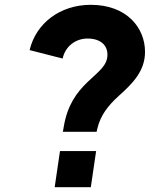

<svg xmlns="http://www.w3.org/2000/svg" viewBox="-20 -777 653 797"><path d="M381 -230 384 -243C397 -298 428 -338 473 -379C531 -431 582 -482 582 -562C582 -661 507 -757 357 -757C229 -757 129 -680 103 -569L240 -534C251 -585 294 -617 343 -617C398 -617 426 -589 426 -550C426 -505 390 -481 344 -437C297 -392 260 -340 245 -253L241 -230ZM357 0 379 -150H229L207 0Z"/></svg>

Font: Plus Jakarta Sans ExtraBold
Style: Italic
Weight: 800
Italic angle: -8°
Designer: Gumpita Rahayu
Foundry: Tokotype
Version: Version 2.071;gftools[0.9.30]